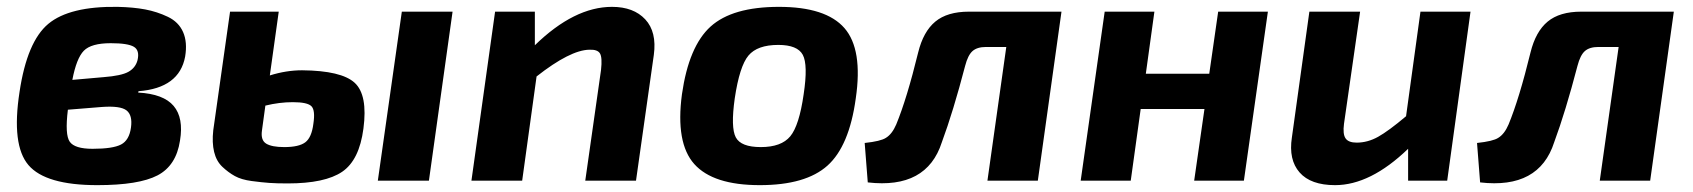

<svg xmlns="http://www.w3.org/2000/svg" viewBox="-20 -527 4937 560"><path d="M384 -261 383 -257Q457 -253 486.5 -218Q516 -183 505 -117Q494 -44 439.5 -15.5Q385 13 264 13Q113 13 63 -45.5Q13 -104 37 -259Q59 -406 121 -457.5Q183 -509 323 -507Q369 -506 403.5 -499.5Q438 -493 469.5 -478Q501 -463 514 -433.5Q527 -404 520 -362Q503 -270 384 -261ZM191 -294 282 -302Q334 -306 354.5 -317.5Q375 -329 381 -351Q388 -380 370.5 -390.5Q353 -401 303 -401Q246 -401 224.5 -379Q203 -357 191 -294ZM277 -215 178 -207Q169 -134 183.5 -113.5Q198 -93 250 -93Q309 -93 333 -105.5Q357 -118 362 -155Q367 -191 349 -205Q331 -219 277 -215Z M1300 -493 1231 0H1082L1152 -493ZM793 -493 767 -307Q815 -322 861 -322Q976 -321 1014.5 -285.5Q1053 -250 1040 -152Q1028 -60 978 -26Q928 8 819 8Q787 8 765.5 6.5Q744 5 714 1Q684 -3 665 -13.5Q646 -24 628.5 -40.5Q611 -57 604.5 -84Q598 -111 602 -147L651 -493ZM754 -219 744 -146Q740 -118 756.5 -108Q773 -98 809 -98Q852 -98 870.5 -112Q889 -126 894 -166Q900 -205 888.5 -217Q877 -229 834 -229Q795 -229 754 -219Z M1540 -493V-395Q1655 -507 1765 -507Q1828 -507 1862 -470.5Q1896 -434 1887 -367L1835 0H1687L1733 -323Q1737 -359 1730 -371Q1723 -383 1699 -382Q1643 -381 1545 -304L1503 0H1355L1424 -493Z M2252 -507Q2389 -507 2443 -445Q2497 -383 2476 -240Q2457 -101 2393.5 -44Q2330 13 2196 13Q2060 13 2005 -48.5Q1950 -110 1969 -252Q1989 -392 2052.5 -449.5Q2116 -507 2252 -507ZM2250 -396Q2189 -396 2163 -365Q2137 -334 2123 -240Q2111 -155 2126 -126.5Q2141 -98 2199 -98Q2259 -98 2285 -129.5Q2311 -161 2324 -252Q2337 -338 2321.5 -367Q2306 -396 2250 -396Z M3076 -493 3007 0H2860L2915 -390H2856Q2830 -390 2816.5 -378Q2803 -366 2795 -335Q2760 -201 2727 -112Q2683 25 2511 5L2502 -110Q2549 -115 2564 -125Q2582 -136 2594 -164Q2625 -239 2658 -374Q2673 -435 2708 -464Q2743 -493 2806 -493Z M3678 -493 3608 0H3463L3493 -209H3307L3278 0H3132L3202 -493H3347L3322 -312H3507L3533 -493Z M4269 -493 4201 0H4087V-93Q3977 13 3874 13Q3803 13 3770.5 -24Q3738 -61 3748 -126L3799 -493H3947L3900 -166Q3896 -136 3904.5 -123.5Q3913 -111 3937 -111Q3969 -111 3999.5 -128Q4030 -145 4081 -188L4123 -493Z M4862 -493 4793 0H4646L4701 -390H4642Q4616 -390 4602.5 -378Q4589 -366 4581 -335Q4546 -201 4513 -112Q4469 25 4297 5L4288 -110Q4335 -115 4350 -125Q4368 -136 4380 -164Q4411 -239 4444 -374Q4459 -435 4494 -464Q4529 -493 4592 -493Z"/></svg>

Font: Exo 2.0
Style: Bold Italic
Weight: 700
Italic angle: -8°
Designer: Natanael Gama
Version: Version 1.001;PS 001.001;hotconv 1.0.70;makeotf.lib2.5.58329